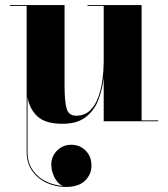

<svg xmlns="http://www.w3.org/2000/svg" viewBox="-20 -480 666 760"><path d="M262.5 93Q296 93 319 116.2Q342 139.5 342 175Q342 211 316.2 235.5Q290.5 260 240.5 260Q200.5 260 165.2 244Q130 228 107.8 197Q85.5 166 85.5 121V-456.5H19V-460H235.5V-141Q235.5 -78 243.8 -50Q252 -22 281.5 -22Q314.5 -22 336 -42.5Q357.5 -63 369.2 -95.8Q381 -128.5 385.8 -165.8Q390.5 -203 390.5 -237V-456.5H326.5V-460H540.5V-3.5H606.5V0H390.5V-171.5Q385.5 -127.5 369.8 -85.8Q354 -44 320 -17Q286 10 227.5 10Q160 10 128.5 -19Q97 -48 89 -95V121Q89 162.5 108.5 191.8Q128 221 159.8 237Q191.5 253 229 256Q209 248 196 223Q183 198 183 171Q183 139.5 205.8 116.2Q228.5 93 262.5 93Z"/></svg>

Font: Bodoni* 48
Style: Bold
Weight: 700
Version: Version 2.2